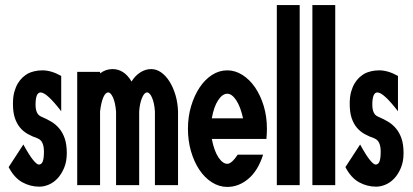

<svg xmlns="http://www.w3.org/2000/svg" viewBox="-20 -731 1626 756"><path d="M72 -162Q95 -120 110 -101.5Q125 -83 133 -83Q143 -83 148 -94.5Q153 -106 153 -134Q153 -177 128 -186H129Q108 -193 90 -203Q72 -213 59 -228.5Q46 -244 38.5 -266.5Q31 -289 31 -322Q31 -350 36.5 -369.5Q42 -389 50.5 -403Q59 -417 69.5 -426.5Q80 -436 91 -442Q101 -447 115.5 -450.5Q130 -454 147 -454Q182 -454 221 -432V-293Q164 -367 140 -367Q120 -367 120 -319Q120 -281 142 -272Q163 -263 181 -252.5Q199 -242 213 -225.5Q227 -209 235 -185.5Q243 -162 243 -128Q243 -95 232.5 -70Q222 -45 206.5 -28.5Q191 -12 172 -4Q153 4 135 4Q99 4 67.5 -13.5Q36 -31 14 -73Z M374 -448V-442Q396 -459 423 -459Q469 -459 498 -410Q512 -433 532.5 -446Q553 -459 575 -459Q596 -459 614.5 -446Q633 -433 647.5 -410Q662 -387 671 -356.5Q680 -326 681 -292V-2H590V-292Q588 -324 579 -345.5Q570 -367 559 -367Q548 -367 539 -345Q530 -323 528 -292V-2H437V-292Q434 -327 425 -347Q416 -367 406 -367Q395 -367 386.5 -347Q378 -327 374 -292V-2H284V-448Z M875 -454Q906 -454 934.5 -436Q963 -418 984.5 -386.5Q1006 -355 1018.5 -313.5Q1031 -272 1031 -224Q1031 -215 1030.5 -205.5Q1030 -196 1029 -184H814Q823 -137 840 -111.5Q857 -86 875 -86Q892 -86 916 -122H1016Q996 -59 958 -27Q920 5 875 5Q843 5 814.5 -13Q786 -31 765 -62.5Q744 -94 732 -135.5Q720 -177 720 -224Q720 -271 732.5 -313Q745 -355 766 -386.5Q787 -418 815 -436Q843 -454 875 -454ZM937 -265Q927 -311 910 -336.5Q893 -362 875 -362Q856 -362 839 -336.5Q822 -311 814 -265Z M1160 -711V-2H1070V-711Z M1300 -711V-2H1210V-711Z M1398 -162Q1421 -120 1436 -101.5Q1451 -83 1459 -83Q1469 -83 1474 -94.5Q1479 -106 1479 -134Q1479 -177 1454 -186H1455Q1434 -193 1416 -203Q1398 -213 1385 -228.5Q1372 -244 1364.5 -266.5Q1357 -289 1357 -322Q1357 -350 1362.5 -369.5Q1368 -389 1376.5 -403Q1385 -417 1395.5 -426.5Q1406 -436 1417 -442Q1427 -447 1441.5 -450.5Q1456 -454 1473 -454Q1508 -454 1547 -432V-293Q1490 -367 1466 -367Q1446 -367 1446 -319Q1446 -281 1468 -272Q1489 -263 1507 -252.5Q1525 -242 1539 -225.5Q1553 -209 1561 -185.5Q1569 -162 1569 -128Q1569 -95 1558.5 -70Q1548 -45 1532.5 -28.5Q1517 -12 1498 -4Q1479 4 1461 4Q1425 4 1393.5 -13.5Q1362 -31 1340 -73Z"/></svg>

Font: Fundamental  Brigade Condensed
Style: Regular
Weight: 400
Width: 3
Designer: Peter Wiegel, original typeface by Carl Albert Fahrenwaldt 1901
Foundry: Peter Wiegel
Version: Version 0.000 2012 initial release